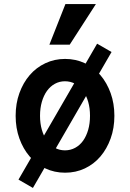

<svg xmlns="http://www.w3.org/2000/svg" viewBox="-20 -840 640 945"><path d="M300.4 10Q353 10 397.5 -11Q442 -32 474 -69.5Q506 -107 524.5 -158.2Q543 -209.4 543 -270Q543 -330.6 524.5 -381.8Q506 -433 474 -470.5Q442 -508 397.4 -529Q352.9 -550 300.4 -550Q248 -550 203.2 -528.8Q158.3 -507.6 126.2 -470.3Q94 -433 75.5 -381.8Q57 -330.6 57 -270Q57 -209.4 75.5 -158.2Q94 -107 126.1 -69.7Q158.2 -32.4 203 -11.2Q247.7 10 300.4 10ZM299.6 -100Q272.9 -100 250.2 -112.4Q227.5 -124.8 211.2 -147.4Q195 -170 186 -201.2Q177 -232.4 177 -270Q177 -307.6 186 -338.8Q195 -370 211.2 -392.6Q227.5 -415.2 250.2 -427.6Q272.9 -440 299.6 -440Q327 -440 350 -427.5Q373 -415 389.1 -392.5Q405.1 -369.9 414.1 -338.7Q423 -307.6 423 -270Q423 -232.4 414.1 -201.3Q405.1 -170.1 389.1 -147.5Q373 -125 350 -112.5Q327 -100 299.6 -100ZM71 44 142 85 529 -584 458 -625ZM452 -820H302L223 -620H323Z"/></svg>

Font: CommitMonoV142 ExtLt
Style: Regular
Weight: 200
Monospace: yes
Designer: Eigil Nikolajsen
Foundry: Eigil Nikolajsen
Version: Version 1.142